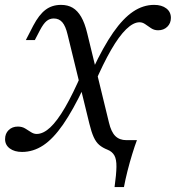

<svg xmlns="http://www.w3.org/2000/svg" viewBox="-39 -602 709 775"><path d="M423.4 153.2Q430.6 101.6 431 71.4Q431.5 41.1 422.6 25.4Q413.7 9.7 395.2 2.4Q375 -5.6 361.7 -16.9Q348.4 -28.2 339.1 -48.8Q329.8 -69.4 321.8 -102.4L233.9 -462.1Q225.8 -496.8 212.5 -512.1Q199.2 -527.4 178.2 -527.4Q161.3 -527.4 148.8 -516.9Q136.3 -506.5 122.6 -480.6L101.6 -440.3H65.3L95.2 -498.4Q118.5 -542.7 144.8 -562.5Q171 -582.3 207.3 -582.3Q234.7 -582.3 254.4 -570.6Q274.2 -558.9 288.7 -533.9Q303.2 -508.9 312.9 -468.5L400.8 -107.3Q409.7 -69.4 426.6 -52.8Q443.5 -36.3 471 -36.3H513.7Q504.8 -12.9 494.8 19.8Q484.7 52.4 475.8 87.5Q466.9 122.6 461.3 153.2ZM50 11.3Q19.4 11.3 0.4 -2.8Q-18.5 -16.9 -18.5 -40.3Q-18.5 -62.9 -4 -77Q10.5 -91.1 33.1 -91.1Q50 -91.1 62.5 -83.5Q75 -75.8 86.3 -68.5Q97.6 -61.3 108.9 -61.3Q135.5 -61.3 163.7 -87.5Q191.9 -113.7 223.8 -168.5Q255.6 -223.4 291.9 -307.3L299.2 -249.2Q255.6 -157.3 215.7 -99.6Q175.8 -41.9 135.5 -15.3Q95.2 11.3 50 11.3ZM342.7 -264.5 335.5 -322.6Q378.2 -413.7 418.1 -471Q458.1 -528.2 498.4 -555.2Q538.7 -582.3 583.1 -582.3Q613.7 -582.3 632.3 -568.1Q650.8 -554 650.8 -529.8Q650.8 -508.1 636.3 -494Q621.8 -479.8 599.2 -479.8Q583.1 -479.8 570.6 -488.3Q558.1 -496.8 547.2 -504.4Q536.3 -512.1 524.2 -512.1Q499.2 -512.1 470.2 -483.9Q441.1 -455.6 409.3 -400.4Q377.4 -345.2 342.7 -264.5Z"/></svg>

Font: Playfair 9pt
Style: Italic
Weight: 400
Italic angle: -15.6°
Designer: Claus Eggers Sørensen
Foundry: Claus Eggers Sørensen
Version: Version 2.001;gftools[0.9.30]